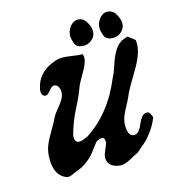

<svg xmlns="http://www.w3.org/2000/svg" viewBox="-92 -662 665 740"><g transform="rotate(-15 240.5 -292.0)"><path d="M330.1 -526.4Q330.1 -519.5 327.6 -512.2Q325.2 -504.9 320.3 -499.5Q315.4 -494.1 309.6 -490.2Q303.7 -486.3 296.9 -483.9Q290 -481.4 283.2 -481.4Q254.9 -481.4 247.1 -500Q240.2 -519.5 240.2 -531.2Q240.2 -541 243.7 -550.8Q247.1 -560.5 252.9 -567.9Q258.8 -575.2 267.1 -580.1Q275.4 -585 284.2 -585Q308.6 -585 321.3 -558.6Q330.1 -542 330.1 -526.4ZM447.3 -526.4Q447.3 -514.6 440.4 -503.9Q433.6 -493.2 422.9 -487.3Q412.1 -481.4 400.4 -481.4Q385.7 -481.4 377.4 -485.8Q369.1 -490.2 364.3 -500Q357.4 -519.5 357.4 -531.2Q357.4 -537.1 358.4 -543Q359.4 -548.8 361.8 -553.7Q364.3 -558.6 367.2 -563.5Q370.1 -568.4 374 -572.3Q377.9 -576.2 382.3 -579.1Q386.7 -582 391.6 -583.5Q396.5 -585 401.4 -585Q410.2 -585 417.5 -581.5Q424.8 -578.1 429.7 -572.3Q434.6 -566.4 438.5 -558.6Q447.3 -542 447.3 -526.4ZM91.8 -334Q74.2 -334 74.2 -355.5Q74.2 -364.3 80.1 -381.8Q95.7 -428.7 152.3 -451.2Q170.9 -459 191.4 -459Q203.1 -459 228.5 -455.1Q253.9 -451.2 269.5 -451.2Q271.5 -441.4 271.5 -436.5Q271.5 -417 250 -380.9Q228.5 -344.7 222.7 -328.1Q213.9 -301.8 189.9 -255.4Q166 -209 152.3 -158.2V-151.4Q152.3 -128.9 169.9 -128.9Q181.6 -128.9 205.1 -140.6Q304.7 -205.1 357.4 -334Q366.2 -349.6 375 -377.4Q383.8 -405.3 395.5 -427.2Q407.2 -449.2 427.7 -462.9Q447.3 -471.7 454.1 -471.7L480.5 -451.2Q481.4 -445.3 481.4 -434.6Q481.4 -395.5 442.9 -332.5Q404.3 -269.5 395.5 -246.1Q391.6 -236.3 373.5 -203.1Q355.5 -169.9 355.5 -145.5V-140.6Q357.4 -102.5 375 -99.6Q376 -99.6 377.9 -99.6L379.9 -98.6Q391.6 -98.6 400.4 -109.9Q409.2 -121.1 414.1 -134.3Q418.9 -147.5 427.7 -158.7Q436.5 -169.9 448.2 -169.9H451.2Q456.1 -169.9 459 -166Q461.9 -162.1 464.4 -155.8Q466.8 -149.4 468.8 -146.5Q458 -119.1 441.4 -96.2Q424.8 -73.2 414.1 -63.5Q403.3 -53.7 375 -29.3Q367.2 -26.4 342.3 -12.7Q317.4 1 301.8 1Q300.8 1 297.9 0.5Q294.9 0 293 0Q249 -6.8 249 -43.9Q249 -53.7 257.3 -71.8Q265.6 -89.8 267.6 -99.6V-103.5Q267.6 -120.1 255.9 -120.1Q246.1 -120.1 232.4 -111.3Q229.5 -108.4 218.3 -92.8Q207 -77.1 198.2 -66.9Q189.5 -56.6 171.9 -43.5Q154.3 -30.3 134.8 -23.4Q127.9 -21.5 114.7 -15.1Q101.6 -8.8 93.8 -8.8Q87.9 -8.8 82 -11.7Q43.9 -28.3 41 -85.9V-97.7Q41 -124 49.8 -146.5Q58.6 -168.9 76.7 -198.7Q94.7 -228.5 102.5 -246.1Q107.4 -255.9 129.9 -283.2Q152.3 -310.5 152.3 -332V-334Q150.4 -359.4 132.8 -363.3H129.9Q121.1 -363.3 109.9 -348.6Q98.6 -334 91.8 -334Z"/></g></svg>

Font: Essays1743
Style: Italic
Weight: 500
Italic angle: -10°
Designer: Based on the typeface in a 1743 English translation of the essays of Montaigne.  PostScript/TrueType font designed by Jo
Version: Version 002.100